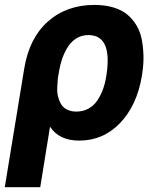

<svg xmlns="http://www.w3.org/2000/svg" viewBox="-39 -573 651 796"><path d="M-19.2 203.1 61.4 -288.4Q82 -415.1 159.6 -483.8Q237.2 -552.6 352.3 -552.6Q396 -552.6 430.6 -542.3Q465.2 -532 487.9 -513.3Q510.7 -494.7 526.5 -468.4Q542.3 -442.1 548.5 -410.5Q554.7 -378.9 555.8 -342.5Q556.8 -306.1 550.4 -267L549 -257.1Q528.4 -135.3 458.6 -62.7Q388.8 9.9 289.1 9.9Q206.3 9.9 168.3 -47.6L127.8 203.1ZM200.6 -246.8Q198.9 -227.3 198.2 -207.9Q197.4 -188.6 202.1 -171Q206.7 -153.4 215 -139.9Q223.4 -126.4 239.5 -118.4Q255.7 -110.4 277.7 -110.4Q305.8 -110.4 328.1 -122.9Q350.5 -135.3 364.9 -157.1Q379.3 -179 388.1 -203.5Q397 -228 401.6 -257.1L403.1 -267Q426.1 -427.6 327.4 -427.6Q301.5 -427.6 280.4 -415.5Q259.2 -403.4 244.7 -381.9Q230.1 -360.4 220.3 -333.6Q210.6 -306.8 205.3 -274.5Z"/></svg>

Font: Karasuma Gothic
Style: Bold Italic
Weight: 700
Italic angle: 9.39998°
Designer: Rasmus Andersson / Ryoko Nishizuka
Foundry: Genbu
Version: Version 1.00